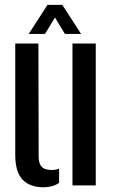

<svg xmlns="http://www.w3.org/2000/svg" viewBox="-20 -784 478 812"><path d="M44.5 -129.5V-600H142.5L143.5 -121.5Q143.5 -92 156.5 -78.5Q169.5 -65 198.5 -65Q216.5 -65 230 -71V-10.5Q202.5 8 164.5 8Q106.5 8 75.5 -24.2Q44.5 -56.5 44.5 -129.5ZM286.5 0V-600H385V0ZM101.5 -640.5 181 -763.5H243.5L323 -640.5H254.5L212.5 -710L170.5 -640.5Z"/></svg>

Font: Big Shoulders Stencil Text Thin SemiBold
Style: Regular
Weight: 600
Version: Version 2.001